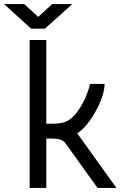

<svg xmlns="http://www.w3.org/2000/svg" viewBox="-68 -924 606 945"><path d="M505 1H412L252 -222Q235 -242 192 -242H160V1H78V-727H160V-315H184Q237 -315 260 -327Q292 -343 318 -381.5Q344 -420 359 -459Q374 -498 374 -511H447Q446 -471 424.5 -420.5Q403 -370 372 -327.5Q341 -285 312 -268ZM51 -904 120 -841 189 -904H288L153 -783H85L-48 -904Z"/></svg>

Font: Bellota Text
Style: Bold
Weight: 700
Designer: Kemie Guaida
Foundry: Kemie Guaida
Version: Version 4.001